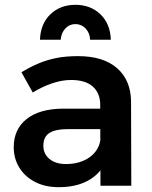

<svg xmlns="http://www.w3.org/2000/svg" viewBox="-20 -771 630 797"><path d="M261 -235Q210 -235 185 -219Q160 -203 160 -166Q160 -132 185.5 -111Q211 -90 255 -90Q294 -90 325.5 -103.5Q357 -117 375.5 -140.5Q394 -164 397 -193L419 -100Q395 -48 345 -21Q295 6 224 6Q167 6 125 -16Q83 -38 60 -75.5Q37 -113 37 -160Q37 -234 90 -276.5Q143 -319 240 -320H411V-235ZM396 -336Q396 -384 365.5 -411.5Q335 -439 275 -439Q238 -439 197.5 -425.5Q157 -412 116 -387L69 -471Q107 -494 142 -508.5Q177 -523 215.5 -530.5Q254 -538 304 -538Q409 -538 466 -488Q523 -438 524 -350L525 0H397ZM232 -606H146Q148 -672 189 -711.5Q230 -751 293 -751Q356 -751 397 -711.5Q438 -672 440 -606H354Q353 -634 335.5 -652.5Q318 -671 293 -671Q268 -671 251 -652.5Q234 -634 232 -606Z"/></svg>

Font: Alexandria Medium
Style: Regular
Weight: 500
Designer: Mohamed Gaber
Foundry: Kief Type Foundry
Version: Version 5.100